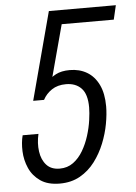

<svg xmlns="http://www.w3.org/2000/svg" viewBox="-53 -761 574 811"><g transform="rotate(-5 234.5 -355.0)"><path d="M168 10Q117 10 85.5 -12Q54 -34 39 -68Q24 -102 22.5 -139.5Q21 -177 29 -207H96Q87 -168 92 -132.5Q97 -97 117 -75Q137 -53 173 -53Q206 -53 230.5 -71Q255 -89 272 -118Q289 -147 299.5 -180.5Q310 -214 314.5 -246Q319 -278 319 -300Q319 -356 295 -381Q271 -406 230 -406Q194 -406 169.5 -389.5Q145 -373 132 -348H86L185 -720H469L455 -660H222L239 -678L170 -421H154Q168 -439 191.5 -451.5Q215 -464 251 -464Q292 -464 323.5 -445.5Q355 -427 373 -390Q391 -353 391 -298Q391 -265 383.5 -224Q376 -183 359.5 -142Q343 -101 317 -66.5Q291 -32 254 -11Q217 10 168 10Z"/></g></svg>

Font: Instrument Sans Condensed
Style: Italic
Weight: 400
Width: 3
Italic angle: -13°
Designer: Rodrigo Fuenzalida
Foundry: fragTYPE
Version: Version 1.000;gftools[0.9.28]